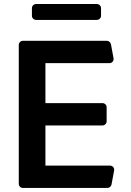

<svg xmlns="http://www.w3.org/2000/svg" viewBox="-20 -929 648 949"><path d="M72.8 -20.6V-706.7Q72.8 -715.2 78.8 -721.2Q84.9 -727.3 93.8 -727.3H507.8Q515.3 -727.3 521 -722.5Q526.6 -717.7 528.4 -710.2L541.2 -641.3Q541.5 -639.9 541.5 -637.4Q541.5 -628.9 535.5 -622.9Q529.5 -616.8 521 -616.8H204.5V-419.4H486.2Q494.7 -419.4 500.9 -413.4Q507.1 -407.3 507.1 -398.8V-329.5Q507.1 -321 500.9 -315Q494.7 -308.9 486.2 -308.9H204.5V-110.4H523.8Q532.3 -110.4 538.4 -104.4Q544.4 -98.4 544.4 -89.8Q544.4 -87.4 544 -85.9L531.2 -17Q529.5 -9.6 523.8 -4.8Q518.1 0 510.7 0H93.8Q84.9 0 78.8 -6Q72.8 -12.1 72.8 -20.6ZM458.5 -909.1H158.4Q149.9 -909.1 143.8 -903.1Q137.8 -897 137.8 -888.5V-851.2Q137.8 -842.7 143.8 -836.6Q149.9 -830.6 158.4 -830.6H458.5Q467 -830.6 473.2 -836.6Q479.4 -842.7 479.4 -851.2V-888.5Q479.4 -897 473.2 -903.1Q467 -909.1 458.5 -909.1Z"/></svg>

Font: DeltaSans SemiBold
Style: Regular
Weight: 600
Designer: Rasmus Andersson
Foundry: rsms
Version: Version 3.012